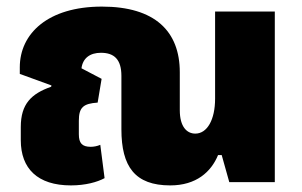

<svg xmlns="http://www.w3.org/2000/svg" viewBox="-20 -552 915 582"><path d="M195 10C239 10 275 0 297 -12L284 -113C275 -109 264 -107 255 -107C229 -107 219 -118 219 -145V-186C219 -227 233 -238 276 -241L288 -313L227 -345C231 -376 253 -392 286 -392C326 -392 348 -372 348 -322V-160C348 -47 389 10 496 10C575 10 620 -31 641 -82H652L675 0H813V-517H632V-253C632 -189 608 -147 572 -147C547 -147 525 -167 525 -218V-333C525 -457 450 -532 289 -532C125 -532 40 -450 40 -348V-328L136 -293L135 -289C75 -268 43 -237 43 -167V-127C43 -41 94 10 195 10Z"/></svg>

Font: Noto Sans Thai UI SemCond Blk
Style: Regular
Weight: 900
Width: 4
Designer: Monotype Design Team
Foundry: Monotype Imaging Inc.
Version: Version 2.000